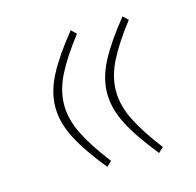

<svg xmlns="http://www.w3.org/2000/svg" viewBox="-70 -465 558 547"><g transform="rotate(-15 209.5 -191.5)"><path d="M197.3 -3.4 182.6 10.3Q133.3 -50.3 108.4 -98.1Q83.5 -146 83.5 -191.4Q83.5 -236.8 108.4 -284.4Q133.3 -332 182.6 -392.6L197.3 -378.4Q153.3 -321.8 131.3 -277.6Q109.4 -233.4 109.4 -191.4Q109.4 -149.4 131.3 -105Q153.3 -60.5 197.3 -3.4ZM350.1 -3.4 335.4 10.3Q286.1 -50.3 261.2 -98.1Q236.3 -146 236.3 -191.4Q236.3 -236.8 261.2 -284.4Q286.1 -332 335.4 -392.6L350.1 -378.4Q306.2 -321.8 284.2 -277.6Q262.2 -233.4 262.2 -191.4Q262.2 -149.4 284.2 -105Q306.2 -60.5 350.1 -3.4Z"/></g></svg>

Font: Vazirmatn UI FD Thin
Style: Regular
Weight: 100
Designer: Saber Rastikerdar
Foundry: Saber Rastikerdar
Version: Version 33.003